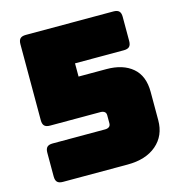

<svg xmlns="http://www.w3.org/2000/svg" viewBox="-107 -816 860 912"><g transform="rotate(-15 323.5 -360.0)"><path d="M409 0H91Q72 0 63.5 -8.5Q55 -17 55 -36V-153Q55 -172 63.5 -180.5Q72 -189 91 -189H349Q361 -189 368.5 -194.5Q376 -200 376 -212V-251Q376 -263 368.5 -268.5Q361 -274 349 -274H101Q82 -274 73.5 -282.5Q65 -291 65 -310V-684Q65 -703 73.5 -711.5Q82 -720 101 -720H532Q551 -720 559.5 -711.5Q568 -703 568 -684V-565Q568 -546 559.5 -537.5Q551 -529 532 -529H292V-464H429Q510 -464 557 -424Q604 -384 604 -305V-166Q604 -90 551.5 -45Q499 0 409 0Z"/></g></svg>

Font: Bungee
Style: Regular
Weight: 400
Designer: David Jonathan Ross
Foundry: David Jonathan Ross
Version: Version 1.001;PS 1.0;hotconv 1.0.72;makeotf.lib2.5.5900